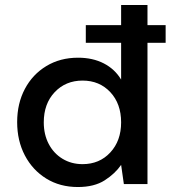

<svg xmlns="http://www.w3.org/2000/svg" viewBox="-20 -740 718 772"><path d="M293 12Q221 12 166 -22Q111 -56 80 -115Q49 -174 49 -249Q49 -324 80 -382.5Q111 -441 166.5 -474.5Q222 -508 294 -508Q353 -508 397.5 -485Q442 -462 467 -420V-568H325V-639H467V-720H573V-639H646V-568H573V0H478L467 -77Q443 -42 401 -15Q359 12 293 12ZM312 -80Q380 -80 423.5 -127Q467 -174 467 -248Q467 -323 423.5 -369.5Q380 -416 312 -416Q244 -416 200 -369.5Q156 -323 156 -248Q156 -199 176 -161Q196 -123 231.5 -101.5Q267 -80 312 -80Z"/></svg>

Font: DeepMind Sans Medium
Style: Regular
Weight: 500
Designer: Jonny Pinhorn / Modifications: Colophon Foundry
Foundry: Colophon Foundry
Version: Version 1.002; ttfautohint (v1.8.2)